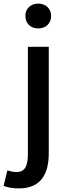

<svg xmlns="http://www.w3.org/2000/svg" viewBox="-68 -811 377 1067"><path d="M37 236C159 236 203 156 203 41V-551H87V43C87 107 74 145 23 145C5 145 -13 140 -27 136L-48 222C-28 230 0 236 37 236ZM144 -653C186 -653 216 -680 216 -723C216 -763 186 -791 144 -791C103 -791 73 -763 73 -723C73 -680 103 -653 144 -653Z"/></svg>

Font: Noto Sans CJK HK Medium
Style: Regular
Weight: 500
Designer: Ryoko NISHIZUKA 西塚涼子 (kana, bopomofo & ideographs); Paul D. Hunt (Latin, Greek & Cyrillic); Sandoll Communications 산돌커뮤니
Foundry: Adobe
Version: Version 2.004;hotconv 1.0.118;makeotfexe 2.5.65603